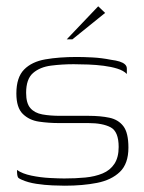

<svg xmlns="http://www.w3.org/2000/svg" viewBox="-20 -585 458 610"><path d="M186 5Q172 5 147 4Q122 3 95.5 -1Q69 -5 49 -14Q42 -17 39 -19.5Q36 -22 35 -28.5Q34 -35 34 -45Q51 -33 80 -27Q109 -21 138.5 -19.5Q168 -18 184 -18Q220 -18 251 -21Q282 -24 306 -34Q330 -44 343.5 -64.5Q357 -85 357 -118Q357 -167 331.5 -180.5Q306 -194 261 -194H167Q135 -194 104 -198.5Q73 -203 52.5 -223Q32 -243 32 -288Q32 -339 56.5 -364Q81 -389 124.5 -396.5Q168 -404 224 -404Q245 -404 274 -402.5Q303 -401 333 -395Q349 -393 360 -389.5Q371 -386 377 -380.5Q383 -375 383 -367V-350Q372 -361 352.5 -367Q333 -373 309.5 -376Q286 -379 261 -380Q236 -381 214 -381Q177 -381 142 -376.5Q107 -372 85 -353Q63 -334 63 -290Q63 -257 76.5 -241.5Q90 -226 114.5 -221.5Q139 -217 171 -217H262Q299 -217 327.5 -211Q356 -205 372 -184Q388 -163 388 -116Q388 -65 361 -39Q334 -13 288.5 -4Q243 5 186 5ZM192 -460 292 -565 314 -544 210 -460Z"/></svg>

Font: Genos Thin ExtraLight
Style: Regular
Weight: 250
Version: Version 1.010